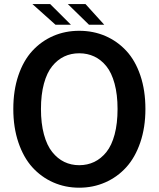

<svg xmlns="http://www.w3.org/2000/svg" viewBox="-20 -897 767 929"><path d="M484.4 -777.3H410.6L308.1 -877.4H393.6ZM323.2 -777.3H248.5L136.7 -877.4H222.7ZM44.4 -369.6Q44.4 -459.5 68.8 -531.7Q93.3 -604 136.5 -650.9Q179.7 -697.8 237.5 -722.9Q295.4 -748 363.3 -748Q431.6 -748 489.7 -722.9Q547.9 -697.8 591.3 -650.9Q634.8 -604 659.2 -531.7Q683.6 -459.5 683.6 -369.6Q683.6 -280.3 658.7 -207.5Q633.8 -134.8 590.6 -87.4Q547.4 -40 489 -14.4Q430.7 11.2 363.3 11.2Q295.9 11.2 237.8 -14.4Q179.7 -40 136.7 -87.4Q93.8 -134.8 69.1 -207.5Q44.4 -280.3 44.4 -369.6ZM363.3 -97.7Q402.8 -97.7 436 -113.5Q469.2 -129.4 494.9 -161.4Q520.5 -193.4 534.7 -246.6Q548.8 -299.8 548.8 -369.6Q548.8 -439.5 534.4 -492.4Q520 -545.4 494.4 -576.9Q468.8 -608.4 435.8 -623.8Q402.8 -639.2 363.3 -639.2Q323.7 -639.2 291 -623.8Q258.3 -608.4 232.7 -576.9Q207 -545.4 192.6 -492.4Q178.2 -439.5 178.2 -369.6Q178.2 -299.8 192.6 -246.6Q207 -193.4 232.7 -161.4Q258.3 -129.4 291.3 -113.5Q324.2 -97.7 363.3 -97.7Z"/></svg>

Font: Epilogue SemiBold
Style: Regular
Weight: 600
Designer: Tyler Finck
Foundry: Etcetera Type Co
Version: Version 2.112